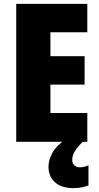

<svg xmlns="http://www.w3.org/2000/svg" viewBox="-20 -734 515 994"><path d="M432 0H64V-714H432V-567H241V-443H418V-296H241V-149H432ZM354 94Q354 111 364.5 121.5Q375 132 394 132Q407 132 418.5 129Q430 126 438 121V226Q425 231 405.5 235.5Q386 240 360 240Q299 240 265 210Q231 180 231 128Q231 95 251.5 57Q272 19 328 -19L408 0Q376 33 365 53Q354 73 354 94Z"/></svg>

Font: Noto Sans Tamil Condensed Black
Style: Regular
Weight: 900
Width: 3
Designer: Jelle Bosma - Monotype Design Team
Foundry: Monotype Imaging Inc.
Version: Version 2.004; ttfautohint (v1.8.4.7-5d5b)